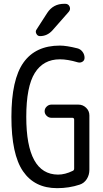

<svg xmlns="http://www.w3.org/2000/svg" viewBox="-20 -980 540 1010"><path d="M317.4 -960H323.2Q339.8 -960 346.2 -945.3Q352.5 -930.7 341.8 -918L255.9 -820.3Q228.5 -790 190.4 -790Q177.7 -790 171.4 -802.2Q165 -814.5 171.9 -824.2L228.5 -912.1Q259.8 -960 317.4 -960ZM280.3 9.8Q162.1 9.8 101.1 -79.1Q40 -168 40 -365.2Q40 -561.5 103.5 -650.9Q167 -740.2 294.9 -740.2Q330.1 -740.2 387.7 -725.6Q403.3 -721.7 414.1 -707.5Q424.8 -693.4 424.8 -675.8Q424.8 -662.1 413.6 -655.3Q402.3 -648.4 388.7 -652.3Q335.9 -668 294.9 -668Q208 -668 163.1 -596.2Q118.2 -524.4 118.2 -365.2Q118.2 -62.5 285.2 -61.5Q322.3 -61.5 362.3 -81.1Q370.1 -84 370.1 -93.8V-350.6Q370.1 -359.4 361.3 -360.4H250Q236.3 -360.4 225.6 -370.6Q214.8 -380.9 214.8 -395Q214.8 -409.2 225.6 -419.4Q236.3 -429.7 250 -429.7H392.6Q416 -429.7 433.1 -413.1Q450.2 -396.5 450.2 -373V-86.9Q450.2 -59.6 436.5 -38.1Q422.9 -16.6 399.4 -8.8Q343.8 9.8 280.3 9.8Z"/></svg>

Font: Rounded Mgen+ 2m regular
Style: Regular
Weight: 400
Designer: [Source Han Sans]
Ryoko NISHIZUKA  (kana & ideographs); Paul D. Hunt (Latin, Greek & Cyrillic); Wenlong ZHANG  (bopomofo
Version: Version 1.059.20150602